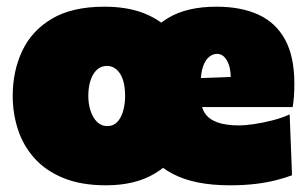

<svg xmlns="http://www.w3.org/2000/svg" viewBox="-20 -538 920 574"><path d="M297 16Q222.5 16 169.5 -5.8Q116.5 -27.5 83 -65Q49.5 -102.5 33.8 -150.5Q18 -198.5 18 -251Q18 -326 46.8 -386.5Q75.5 -447 136 -482.5Q196.5 -518 292 -518Q362 -518 412.5 -497.5Q463 -477 495.8 -440.5Q528.5 -404 544.2 -355.5Q560 -307 560 -251Q560 -174 530.2 -113.8Q500.5 -53.5 442 -18.8Q383.5 16 297 16ZM301 -161Q319 -161 330.8 -173.5Q342.5 -186 348.2 -206.5Q354 -227 354 -251Q354 -281.5 346.8 -301.5Q339.5 -321.5 327.2 -331.2Q315 -341 300 -341Q282 -341 269.5 -329.2Q257 -317.5 250.5 -297.2Q244 -277 244 -251Q244 -227 250.8 -206.5Q257.5 -186 270.2 -173.5Q283 -161 301 -161ZM667 16Q562 16 497 -18Q432 -52 402 -112.2Q372 -172.5 372 -251Q372 -329.5 399 -389.8Q426 -450 482.2 -484Q538.5 -518 627 -518Q701 -518 753 -494Q805 -470 832.5 -419.2Q860 -368.5 860 -288Q860 -266.5 858.8 -250.2Q857.5 -234 855 -218L668 -279Q669 -285 669.5 -291.5Q670 -298 670 -303Q670 -337 658.5 -357Q647 -377 629 -377Q616.5 -377 605.2 -368Q594 -359 587 -339.2Q580 -319.5 580 -287V-248Q580 -219.5 591.8 -200.8Q603.5 -182 629 -172.5Q654.5 -163 696 -163Q712 -163 738.2 -166.8Q764.5 -170.5 793.2 -177.8Q822 -185 846 -196L853 -14Q833 -6.5 806 0.5Q779 7.5 744.2 11.8Q709.5 16 667 16ZM455 -218V-300L728 -310L855 -298V-218Z"/></svg>

Font: Commissioner Thin Black
Style: Regular
Weight: 900
Version: Version 1.000